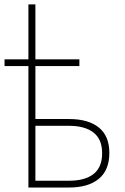

<svg xmlns="http://www.w3.org/2000/svg" viewBox="-34 -837 558 857"><path d="M320.3 -542H124V-305.7H274.4Q360.4 -305.7 407.2 -267.8Q454.1 -230 454.1 -154.3Q454.1 -77.6 407 -38.8Q359.9 0 274.4 0H92.8V-542H-13.7V-572.3H92.8V-817.4H124V-572.3H320.3ZM274.4 -30.3Q345.2 -30.3 383.5 -60.3Q421.9 -90.3 421.9 -153.3Q421.9 -215.3 383.3 -245.4Q344.7 -275.4 274.4 -275.4H124V-30.3Z"/></svg>

Font: Pretendard Std Thin
Style: Regular
Weight: 100
Designer: Base glyphs from Inter by Rasmus Andersson; Hangeul glyphs from Noto Sans CJK(Source Han Sans) by Jang Soo-young and Kan
Foundry: Kil Hyung-jin
Version: Version 1.309